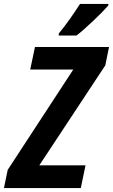

<svg xmlns="http://www.w3.org/2000/svg" viewBox="-57 -952 572 972"><path d="M-37 0 -18 -92 314 -600H96L120 -714H495L476 -621L142 -115H376L352 0ZM241 -783Q270 -818 297.5 -857Q325 -896 348 -932H492L491 -924Q480 -911 459.5 -890Q439 -869 414.5 -846Q390 -823 367.5 -803Q345 -783 330 -772H240Z"/></svg>

Font: Noto Sans Condensed
Style: Bold Italic
Weight: 700
Width: 3
Italic angle: -12°
Designer: Monotype Design Team
Foundry: Monotype Imaging Inc.
Version: Version 2.013; ttfautohint (v1.8.4.7-5d5b)